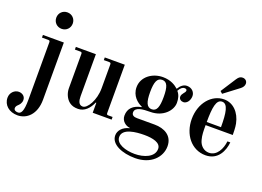

<svg xmlns="http://www.w3.org/2000/svg" viewBox="-183 -1054 2211 1622"><g transform="rotate(20 922.0 -243.0)"><path d="M104 -650C104 -608 136 -576 178 -576C220 -576 252 -608 252 -650C252 -692 220 -724 178 -724C136 -724 104 -692 104 -650ZM-52 126C-52 192 2 238 77 238C159 238 236 173 236 40V-474H48V-450H104C116 -450 120 -446 120 -434V82C120 189 100 214 73 214C58 214 36 209 36 188C36 176 42 166 53 156C63 147 81 128 81 100C81 64 50 47 22 47C-16 47 -52 80 -52 126Z M344 -450H392C404 -450 408 -446 408 -434V-126C408 -82 428 -35 462 -10C483 5 505 12 539 12C597 12 638 -32 663 -90L668 -89V0H838V-24H800C788 -24 784 -28 784 -40V-474H604V-450H652C664 -450 668 -446 668 -434V-220C668 -111 611 -20 570 -20C533 -20 524 -56 524 -97V-474H344Z M912 114C912 194 1017 238 1134 238C1276 238 1359 149 1359 51C1359 -45 1281 -85 1194 -85H1036C1008 -85 987 -94 987 -120C987 -168 1058 -173 1122 -173C1238 -173 1308 -253 1308 -322C1308 -356 1301 -392 1276 -419C1294 -451 1311 -461 1327 -461C1343 -461 1348 -453 1348 -445C1348 -437 1339 -424 1332 -417C1324 -407 1316 -395 1316 -381C1316 -358 1337 -346 1356 -346C1387 -346 1412 -380 1412 -420C1412 -454 1385 -486 1340 -486C1310 -486 1285 -466 1266 -434H1263C1239 -456 1195 -486 1124 -486C1029 -486 942 -424 942 -330C942 -252 998 -208 1040 -190V-186C968 -172 928 -134 928 -69C928 -20 970 10 1006 13V16C946 30 912 71 912 114ZM1064 -330C1064 -421 1081 -462 1126 -462C1170 -462 1186 -421 1186 -330C1186 -239 1170 -198 1126 -198C1081 -198 1064 -239 1064 -330ZM948 115C948 38 1069 27 1143 27C1219 27 1292 43 1292 98C1292 173 1201 206 1119 206C1038 206 948 178 948 115Z M1620 -542 1640 -524 1772 -624C1789 -637 1800 -654 1800 -672C1800 -696 1782 -712 1758 -712C1740 -712 1725 -705 1709 -680ZM1472 -237C1472 -100 1557 12 1685 12C1799 12 1839 -88 1846 -162H1820C1813 -94 1776 -18 1705 -18C1660 -18 1623 -50 1611 -99C1600 -138 1600 -177 1600 -228H1844C1844 -240 1844 -296 1837 -328C1818 -422 1756 -486 1674 -486C1563 -486 1472 -381 1472 -237ZM1600 -256C1600 -386 1612 -462 1664 -462C1716 -462 1728 -386 1728 -256Z"/></g></svg>

Font: Old Standard
Style: Bold
Weight: 700
Designer: Alexey Kryukov <alexios@thessalonica.org.ru>
Version: Version 2.0.2